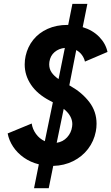

<svg xmlns="http://www.w3.org/2000/svg" viewBox="-20 -858 581 1002"><path d="M182.6 -0.5Q139.2 -11.2 104.7 -35.4Q70.3 -59.6 48.6 -92.3Q26.9 -125 20 -161.6L145.5 -213.4Q149.4 -184.6 167.7 -159.2Q186 -133.8 213.9 -121.1L255.9 -324.2L239.3 -333Q174.8 -366.7 141.8 -415.8Q108.9 -464.8 108.9 -521.5Q108.9 -544.9 113.8 -566.4Q124.5 -614.3 153.8 -650.6Q183.1 -687 228.8 -707.5Q274.4 -728 332 -728H335.9L357.9 -837.9H436L411.6 -716.3Q463.4 -700.7 497.6 -665.8Q531.7 -630.9 541 -586.9L423.3 -536.6Q419.4 -554.7 407.7 -570.8Q396 -586.9 377.9 -596.7L341.8 -412.6L348.6 -408.7Q408.7 -374.5 446.3 -325.2Q483.9 -275.9 483.9 -212.4Q483.9 -190.9 480 -171.9Q470.2 -121.1 439.5 -80.8Q408.7 -40.5 361.8 -17.1Q314.9 6.3 257.8 7.8L234.4 124H157.7ZM236.8 -522Q236.8 -498 249.5 -479.7Q262.2 -461.4 285.6 -445.3L318.4 -607.9Q287.1 -605 264.9 -586.2Q242.7 -567.4 237.8 -535.6Q236.8 -525.9 236.8 -522ZM356.4 -197.8Q357.4 -206.5 357.4 -210Q357.4 -253.9 312.5 -290L275.9 -112.8Q308.6 -117.7 330.3 -141.4Q352.1 -165 356.4 -197.8Z"/></svg>

Font: Reddit Sans Fudge
Style: Bold
Weight: 700
Italic angle: -11.25°
Designer: Stephen Hutchings
Version: Version 1.013